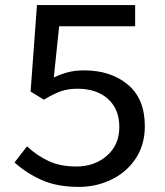

<svg xmlns="http://www.w3.org/2000/svg" viewBox="-20 -720 646 753"><path d="M37 -83 86 -146Q126 -109 171.5 -88Q217 -67 279 -67Q351 -67 399.5 -109.5Q448 -152 448 -222Q448 -292 403.5 -332Q359 -372 284 -372Q247 -372 218.5 -362Q190 -352 152 -329L100 -361L125 -700H510V-617H212L191 -416Q220 -430 248 -437Q276 -444 310 -444Q414 -444 481 -388.5Q548 -333 548 -225Q548 -152 512 -98Q476 -44 416.5 -15.5Q357 13 290 13Q204 13 143.5 -14Q83 -41 37 -83Z"/></svg>

Font: Nebula Sans Medium
Style: Regular
Weight: 500
Designer: Paul D. Hunt for Adobe (as Source Sans)
Foundry: Nebula Entertainment & Broadcasting LLC
Version: Version 1.010